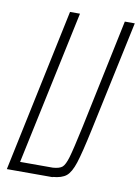

<svg xmlns="http://www.w3.org/2000/svg" viewBox="-80 -743 582 797"><g transform="rotate(10 211.5 -344.0)"><path d="M423 -688 324 -224Q302 -121 288 -78Q274 -35 255 -19.5Q236 -4 198 -1V0H5L150 -688H192L54 -39H192Q220 -41 231.5 -51Q243 -61 253 -94.5Q263 -128 284 -226L381 -688Z"/></g></svg>

Font: Saira Ultra Condensed ExLight
Style: Italic
Weight: 200
Width: 1
Italic angle: -12°
Designer: Hector Gatti with collaboration of the Omnibus-Type team
Foundry: Omnibus-Type
Version: Version 1.001; ttfautohint (v1.8)